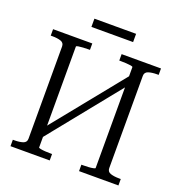

<svg xmlns="http://www.w3.org/2000/svg" viewBox="-149 -971 1023 1095"><g transform="rotate(20 363.0 -423.5)"><path d="M156 -137 540 -612 571 -583 188 -108ZM36 0V-39H46Q77 -39 97.5 -46Q118 -53 118 -75V-635Q118 -657 97.5 -664Q77 -671 46 -671H36V-710H274V-671H266Q250 -671 233 -670Q216 -669 204 -667Q192 -665 192 -661V-49Q192 -46 204 -43.5Q216 -41 233 -40Q250 -39 266 -39H274V0ZM452 0V-39H460Q477 -39 494 -40Q511 -41 523 -43.5Q535 -46 535 -49V-661Q535 -665 523 -667Q511 -669 494 -670Q477 -671 460 -671H452V-710H691V-671H681Q650 -671 629 -664Q608 -657 608 -635V-75Q608 -53 629 -46Q650 -39 681 -39H691V0ZM237 -847H490V-797H237Z"/></g></svg>

Font: Roboto Serif 28pt Condensed Light
Style: Regular
Weight: 300
Width: 3
Designer: Greg Gazdowicz
Foundry: Commercial Type
Version: Version 1.008